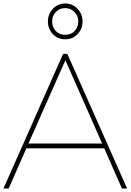

<svg xmlns="http://www.w3.org/2000/svg" viewBox="-30 -1089 754 1109"><path d="M246.7 -965.6Q246.7 -1007.8 275.6 -1038.3Q304.4 -1068.9 346.7 -1068.9Q388.9 -1068.9 417.8 -1038.3Q446.7 -1007.8 446.7 -965.6Q446.7 -922.2 418.3 -892.2Q390 -862.2 346.7 -862.2Q303.3 -862.2 275 -892.2Q246.7 -922.2 246.7 -965.6ZM271.1 -965.6Q271.1 -932.2 292.2 -910Q313.3 -887.8 346.7 -887.8Q380 -887.8 401.1 -910Q422.2 -932.2 422.2 -965.6Q422.2 -996.7 400.6 -1019.4Q378.9 -1042.2 346.7 -1042.2Q314.4 -1042.2 292.8 -1020Q271.1 -997.8 271.1 -965.6ZM122.2 -232.2 20 0H-10L334.4 -777.8H358.9L704.4 0H674.4L572.2 -232.2ZM347.8 -741.1 134.4 -260H560Z"/></svg>

Font: Paperlogy 1 Thin
Style: Regular
Weight: 250
Designer: redesigned by Lee Juim, glyphs from Gmarket Sans & Montserrat
Foundry: PT&
Version: Version 1.001